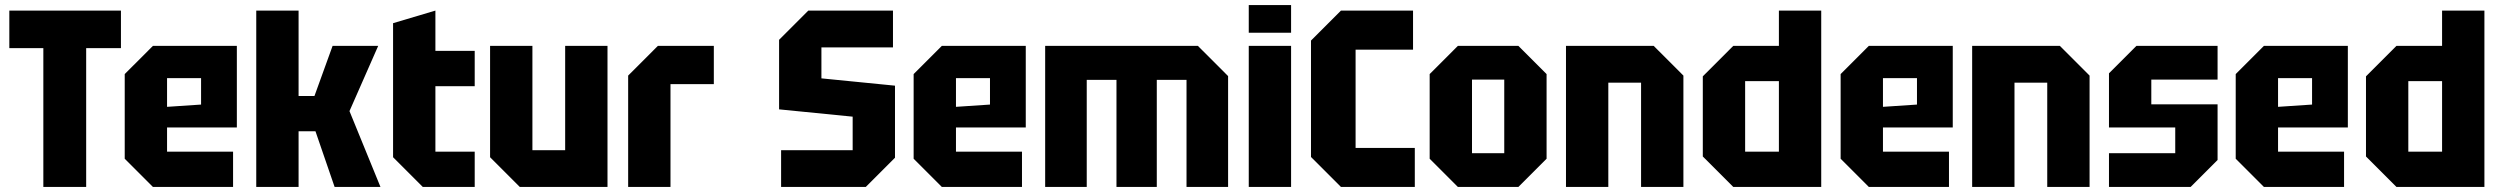

<svg xmlns="http://www.w3.org/2000/svg" viewBox="-20 -742 9921 762"><path d="M152 0V-551H17V-700H460V-551H322V0Z M475 -112V-448L587 -560H920V-236H643V-140H905V0H587ZM643 -318 778 -327V-432H643Z M997 0V-700H1165V-361H1228L1300 -560H1481L1367 -301L1490 0H1308L1232 -221H1165V0Z M1540 -650 1708 -700V-540H1864V-400H1708V-140H1864V0H1658L1540 -118Z M2391 -560V0H2043L1925 -118V-560H2093V-146H2223V-560Z M2473 0V-442L2591 -560H2813V-408H2641V0Z M3080 0V-146H3364V-279L3072 -308V-584L3188 -700H3524V-554H3240V-431L3532 -402V-116L3416 0Z M3606 -112V-448L3718 -560H4051V-236H3774V-140H4036V0H3718ZM3774 -318 3909 -327V-432H3774Z M4128 -560H4734L4854 -440V0H4689V-425H4571V0H4411V-425H4293V0H4128Z M4936 0V-560H5104V0ZM4936 -612V-722H5104V-612Z M5183 -119V-581L5302 -700H5588V-545H5360V-155H5595V0H5302Z M5654 -112V-448L5766 -560H6006L6118 -448V-112L6006 0H5766ZM5822 -134H5950V-426H5822Z M6195 0V-560H6543L6661 -442V0H6493V-414H6363V0Z M7208 -700V0H6859L6738 -121V-439L6859 -560H7040V-700ZM6906 -140H7040V-420H6906Z M7285 -112V-448L7397 -560H7730V-236H7453V-140H7715V0H7397ZM7453 -318 7588 -327V-432H7453Z M7807 0V-560H8155L8273 -442V0H8105V-414H7975V0Z M8350 0V-134H8613V-236H8350V-451L8459 -560H8781V-426H8518V-328H8781V-107L8674 0Z M8853 -112V-448L8965 -560H9298V-236H9021V-140H9283V0H8965ZM9021 -318 9156 -327V-432H9021Z M9840 -700V0H9491L9370 -121V-439L9491 -560H9672V-700ZM9538 -140H9672V-420H9538Z"/></svg>

Font: Tektur SemiCondensed
Style: Bold
Weight: 700
Width: 4
Designer: Adam Jagosz
Foundry: Adam Jagosz
Version: Version 1.005;gftools[0.9.30]